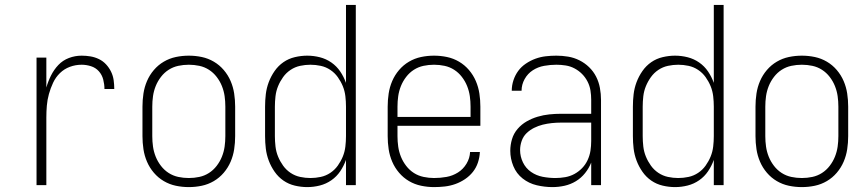

<svg xmlns="http://www.w3.org/2000/svg" viewBox="-20 -755 3540 783"><path d="M129 0V-520H169V-398Q176 -423 188 -447Q200 -471 218 -490Q236 -509 261 -518.5Q286 -528 313 -528Q331 -528 349 -525Q367 -522 383.5 -514Q400 -506 412.5 -492.5Q425 -479 433 -462.5Q441 -446 443.5 -428Q446 -410 446 -392H406Q406 -411 401 -430.5Q396 -450 383 -464.5Q370 -479 351 -485Q332 -491 313 -491Q288 -491 265 -482.5Q242 -474 224.5 -457Q207 -440 196.5 -417.5Q186 -395 179.5 -371.5Q173 -348 171 -324Q169 -300 169 -276V0Z M750 8Q723 8 697 2.5Q671 -3 648 -16.5Q625 -30 607.5 -50.5Q590 -71 579.5 -95.5Q569 -120 565 -146.5Q561 -173 561 -200V-320Q561 -347 565 -373.5Q569 -400 579.5 -424.5Q590 -449 607.5 -469.5Q625 -490 648 -503.5Q671 -517 697 -522.5Q723 -528 750 -528Q777 -528 803 -522.5Q829 -517 852 -503.5Q875 -490 892.5 -469.5Q910 -449 920.5 -424.5Q931 -400 935 -373.5Q939 -347 939 -320V-200Q939 -173 935 -146.5Q931 -120 920.5 -95.5Q910 -71 892.5 -50.5Q875 -30 852 -16.5Q829 -3 803 2.5Q777 8 750 8ZM750 -29Q772 -29 793 -33.5Q814 -38 832 -49.5Q850 -61 863.5 -78.5Q877 -96 885 -116Q893 -136 896 -157Q899 -178 899 -200V-320Q899 -342 896 -363Q893 -384 885 -404Q877 -424 863.5 -441.5Q850 -459 832 -470.5Q814 -482 793 -486.5Q772 -491 750 -491Q728 -491 707 -486.5Q686 -482 668 -470.5Q650 -459 636.5 -441.5Q623 -424 615 -404Q607 -384 604 -363Q601 -342 601 -320V-200Q601 -178 604 -157Q607 -136 615 -116Q623 -96 636.5 -78.5Q650 -61 668 -49.5Q686 -38 707 -33.5Q728 -29 750 -29Z M1233 8Q1208 8 1182.5 2Q1157 -4 1136 -18.5Q1115 -33 1100 -54.5Q1085 -76 1076 -100Q1067 -124 1064 -149Q1061 -174 1061 -200V-320Q1061 -346 1064 -371Q1067 -396 1076 -420Q1085 -444 1100 -465.5Q1115 -487 1136 -501.5Q1157 -516 1182.5 -522Q1208 -528 1233 -528Q1259 -528 1284.5 -521.5Q1310 -515 1331.5 -500Q1353 -485 1367.5 -463.5Q1382 -442 1391 -417V-735H1431V0H1391V-103Q1382 -78 1367.5 -56.5Q1353 -35 1331.5 -20Q1310 -5 1284.5 1.5Q1259 8 1233 8ZM1246 -29Q1267 -29 1288 -33.5Q1309 -38 1327 -50Q1345 -62 1357.5 -79.5Q1370 -97 1378 -116.5Q1386 -136 1388.5 -157.5Q1391 -179 1391 -200V-320Q1391 -341 1388.5 -362.5Q1386 -384 1378 -403.5Q1370 -423 1357.5 -440.5Q1345 -458 1327 -470Q1309 -482 1288 -486.5Q1267 -491 1246 -491Q1225 -491 1204 -486.5Q1183 -482 1165 -470Q1147 -458 1134.5 -440.5Q1122 -423 1114 -403.5Q1106 -384 1103.5 -362.5Q1101 -341 1101 -320V-200Q1101 -179 1103.5 -157.5Q1106 -136 1114 -116.5Q1122 -97 1134.5 -79.5Q1147 -62 1165 -50Q1183 -38 1204 -33.5Q1225 -29 1246 -29Z M1750 8Q1724 8 1697.5 2.5Q1671 -3 1648 -16.5Q1625 -30 1607.5 -50.5Q1590 -71 1579.5 -95.5Q1569 -120 1565 -146.5Q1561 -173 1561 -200V-320Q1561 -347 1565 -373.5Q1569 -400 1579.5 -424.5Q1590 -449 1607.5 -469.5Q1625 -490 1648 -503.5Q1671 -517 1697 -522.5Q1723 -528 1750 -528Q1777 -528 1803 -522.5Q1829 -517 1852 -503.5Q1875 -490 1892.5 -469.5Q1910 -449 1920.5 -424.5Q1931 -400 1935 -373.5Q1939 -347 1939 -320V-242H1601V-200Q1601 -178 1604 -157Q1607 -136 1615 -116Q1623 -96 1636.5 -78.5Q1650 -61 1668 -49.5Q1686 -38 1707.5 -33.5Q1729 -29 1750 -29Q1776 -29 1801 -33.5Q1826 -38 1847.5 -51.5Q1869 -65 1882.5 -87.5Q1896 -110 1897 -135H1937Q1936 -113 1929 -92Q1922 -71 1908.5 -54Q1895 -37 1876.5 -24.5Q1858 -12 1837 -4.5Q1816 3 1794 5.5Q1772 8 1750 8ZM1601 -278H1899V-320Q1899 -342 1896 -363Q1893 -384 1885 -404Q1877 -424 1863.5 -441.5Q1850 -459 1832 -470.5Q1814 -482 1793 -486.5Q1772 -491 1750 -491Q1728 -491 1707 -486.5Q1686 -482 1668 -470.5Q1650 -459 1636.5 -441.5Q1623 -424 1615 -404Q1607 -384 1604 -363Q1601 -342 1601 -320Z M2233 8Q2201 8 2169 0.5Q2137 -7 2111.5 -27Q2086 -47 2073.5 -77.5Q2061 -108 2061 -140Q2061 -164 2068 -187.5Q2075 -211 2091 -229.5Q2107 -248 2128 -260Q2149 -272 2172.5 -279Q2196 -286 2220 -288.5Q2244 -291 2268 -291H2391V-348Q2391 -367 2388 -386Q2385 -405 2376 -422.5Q2367 -440 2353.5 -453.5Q2340 -467 2323 -476Q2306 -485 2287 -488Q2268 -491 2249 -491Q2224 -491 2199 -486.5Q2174 -482 2153 -468.5Q2132 -455 2119.5 -432.5Q2107 -410 2107 -385H2067Q2067 -407 2074 -428Q2081 -449 2093.5 -466Q2106 -483 2124.5 -495.5Q2143 -508 2163.5 -515.5Q2184 -523 2205.5 -525.5Q2227 -528 2249 -528Q2273 -528 2297 -524Q2321 -520 2343 -509Q2365 -498 2382.5 -481Q2400 -464 2411 -442.5Q2422 -421 2426.5 -396.5Q2431 -372 2431 -348V0H2391V-92Q2382 -69 2366 -49Q2350 -29 2328.5 -16Q2307 -3 2282.5 2.5Q2258 8 2233 8ZM2245 -29Q2265 -29 2285 -32.5Q2305 -36 2322.5 -45.5Q2340 -55 2354 -69.5Q2368 -84 2376.5 -102.5Q2385 -121 2388 -140.5Q2391 -160 2391 -180V-255H2268Q2249 -255 2230 -253Q2211 -251 2193 -246.5Q2175 -242 2158 -233.5Q2141 -225 2127.5 -212Q2114 -199 2107.5 -180.5Q2101 -162 2101 -143Q2101 -117 2112.5 -93Q2124 -69 2145.5 -54Q2167 -39 2193 -34Q2219 -29 2245 -29Z M2733 8Q2708 8 2682.5 2Q2657 -4 2636 -18.5Q2615 -33 2600 -54.5Q2585 -76 2576 -100Q2567 -124 2564 -149Q2561 -174 2561 -200V-320Q2561 -346 2564 -371Q2567 -396 2576 -420Q2585 -444 2600 -465.5Q2615 -487 2636 -501.5Q2657 -516 2682.5 -522Q2708 -528 2733 -528Q2759 -528 2784.5 -521.5Q2810 -515 2831.5 -500Q2853 -485 2867.5 -463.5Q2882 -442 2891 -417V-735H2931V0H2891V-103Q2882 -78 2867.5 -56.5Q2853 -35 2831.5 -20Q2810 -5 2784.5 1.5Q2759 8 2733 8ZM2746 -29Q2767 -29 2788 -33.5Q2809 -38 2827 -50Q2845 -62 2857.5 -79.5Q2870 -97 2878 -116.5Q2886 -136 2888.5 -157.5Q2891 -179 2891 -200V-320Q2891 -341 2888.5 -362.5Q2886 -384 2878 -403.5Q2870 -423 2857.5 -440.5Q2845 -458 2827 -470Q2809 -482 2788 -486.5Q2767 -491 2746 -491Q2725 -491 2704 -486.5Q2683 -482 2665 -470Q2647 -458 2634.5 -440.5Q2622 -423 2614 -403.5Q2606 -384 2603.5 -362.5Q2601 -341 2601 -320V-200Q2601 -179 2603.5 -157.5Q2606 -136 2614 -116.5Q2622 -97 2634.5 -79.5Q2647 -62 2665 -50Q2683 -38 2704 -33.5Q2725 -29 2746 -29Z M3250 8Q3223 8 3197 2.5Q3171 -3 3148 -16.5Q3125 -30 3107.5 -50.5Q3090 -71 3079.5 -95.5Q3069 -120 3065 -146.5Q3061 -173 3061 -200V-320Q3061 -347 3065 -373.5Q3069 -400 3079.5 -424.5Q3090 -449 3107.5 -469.5Q3125 -490 3148 -503.5Q3171 -517 3197 -522.5Q3223 -528 3250 -528Q3277 -528 3303 -522.5Q3329 -517 3352 -503.5Q3375 -490 3392.5 -469.5Q3410 -449 3420.5 -424.5Q3431 -400 3435 -373.5Q3439 -347 3439 -320V-200Q3439 -173 3435 -146.5Q3431 -120 3420.5 -95.5Q3410 -71 3392.5 -50.5Q3375 -30 3352 -16.5Q3329 -3 3303 2.5Q3277 8 3250 8ZM3250 -29Q3272 -29 3293 -33.5Q3314 -38 3332 -49.5Q3350 -61 3363.5 -78.5Q3377 -96 3385 -116Q3393 -136 3396 -157Q3399 -178 3399 -200V-320Q3399 -342 3396 -363Q3393 -384 3385 -404Q3377 -424 3363.5 -441.5Q3350 -459 3332 -470.5Q3314 -482 3293 -486.5Q3272 -491 3250 -491Q3228 -491 3207 -486.5Q3186 -482 3168 -470.5Q3150 -459 3136.5 -441.5Q3123 -424 3115 -404Q3107 -384 3104 -363Q3101 -342 3101 -320V-200Q3101 -178 3104 -157Q3107 -136 3115 -116Q3123 -96 3136.5 -78.5Q3150 -61 3168 -49.5Q3186 -38 3207 -33.5Q3228 -29 3250 -29Z"/></svg>

Font: Iosevka Extralight
Style: Regular
Weight: 200
Monospace: yes
Designer: Belleve Invis
Foundry: Belleve Invis
Version: Version 32.0.1; ttfautohint (v1.8.4)